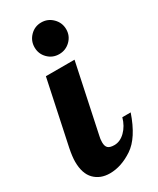

<svg xmlns="http://www.w3.org/2000/svg" viewBox="-194 -771 689 836"><g transform="rotate(-30 150.5 -353.5)"><path d="M88 -633Q88 -666 111 -689.5Q134 -713 167 -713Q200 -713 223.5 -689.5Q247 -666 247 -633Q247 -600 223.5 -577Q200 -554 167 -554Q134 -554 111 -577Q88 -600 88 -633ZM-8 -114Q-8 -139 0 -179L68 -500H212L140 -160Q136 -145 136 -128Q136 -108 145.5 -99.5Q155 -91 177 -91Q206 -91 231 -115.5Q256 -140 267 -179H309Q272 -71 214 -32.5Q156 6 99 6Q51 6 21.5 -24Q-8 -54 -8 -114Z"/></g></svg>

Font: Lobster
Style: Regular
Weight: 400
Designer: Impallari Type
Foundry: Impallari Type
Version: Version 2.100